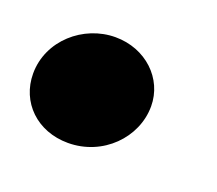

<svg xmlns="http://www.w3.org/2000/svg" viewBox="-55 -247 369 327"><g transform="rotate(20 129.0 -83.5)"><path d="M92 15C155 15 204 -35 204 -92C204 -142 162 -182 107 -182C49 -182 -4 -136 -4 -76C-4 -24 36 15 92 15Z"/></g></svg>

Font: Fixel Text 20240404 ExtraBold
Style: Italic
Weight: 800
Width: 4
Italic angle: -10°
Designer: AlfaBravo + MacPaw
Foundry: Kyrylo Tkachov, Marchela Mozhyna, Serhii Makarenko, Maria Weinstein, Zakhar Kryvoshyya
Version: Version 1.211;Glyphs 3.2 (3225)